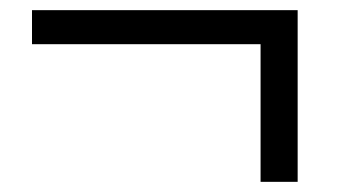

<svg xmlns="http://www.w3.org/2000/svg" viewBox="-20 -441 689 378"><path d="M493 -354H43V-421H566V-83H493Z"/></svg>

Font: Kelly Slab
Style: Regular
Weight: 400
Designer: Denis Masharov
Foundry: Denis Masharov
Version: Version 1.001